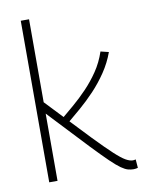

<svg xmlns="http://www.w3.org/2000/svg" viewBox="-84 -799 646 866"><g transform="rotate(-10 238.5 -366.0)"><path d="M458 8Q445 8 432 4.5Q419 1 401 -11.5Q383 -24 354.5 -51.5Q326 -79 282 -125L110 -308V0H72V-740H110V-360L294 -166Q348 -110 379 -81.5Q410 -53 428.5 -42.5Q447 -32 461 -32Q463 -32 466.5 -32.5Q470 -33 474 -34L477 5Q473 6 468 7Q463 8 458 8ZM199 -246 172 -266Q203 -292 236.5 -320.5Q270 -349 301.5 -382Q333 -415 359.5 -454Q386 -493 402 -541L439 -532Q422 -485 394 -443.5Q366 -402 332.5 -366.5Q299 -331 264 -301Q229 -271 199 -246Z"/></g></svg>

Font: Georama ExtraCondensed Thin ExtraLight
Style: Regular
Weight: 250
Version: Version 1.001